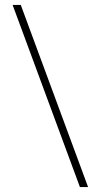

<svg xmlns="http://www.w3.org/2000/svg" viewBox="-20 -742 408 776"><path d="M31 -722H64L336 14H303Z"/></svg>

Font: Playfair Display
Style: Bold
Weight: 700
Designer: Claus Eggers Sørensen
Foundry: Claus Eggers Sørensen
Version: Version 1.203